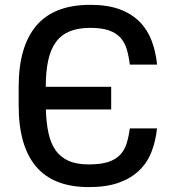

<svg xmlns="http://www.w3.org/2000/svg" viewBox="-20 -757 715 787"><path d="M56.5 -324.9V-400.6Q56.5 -566.8 129.1 -652Q201.7 -737.2 350.1 -737.2Q421.2 -737.2 470.7 -718.8Q520.2 -700.3 552.6 -667.4Q584.9 -634.6 601.7 -589.8Q618.6 -545.1 623.9 -492.2H512.1Q507.8 -527.7 499.5 -555.6Q491.1 -583.5 473.4 -602.8Q455.6 -622.2 426.1 -632.5Q396.7 -642.8 350.1 -642.8Q299.7 -642.8 264.9 -628.2Q230.1 -613.6 208.6 -583.8Q187.1 -554 177.4 -508.5Q167.6 -463.1 167.6 -401.3H435.7V-308.2H168Q169.7 -253.6 178.8 -211.5Q187.9 -169.4 207.9 -141Q228 -112.6 261 -97.8Q294 -83.1 344.1 -83.1Q391.7 -83.1 422.1 -92.7Q452.4 -102.3 470.9 -120.9Q489.3 -139.6 498.4 -167.3Q507.5 -195 512.1 -230.8H623.6Q618.3 -179.3 601.2 -135.1Q584.2 -90.9 551.1 -58.8Q518.1 -26.6 467.3 -8.3Q416.5 9.9 344.1 9.9Q199.2 9.9 127.8 -74.4Q56.5 -158.7 56.5 -324.9Z"/></svg>

Font: Cannonade Med
Style: Regular
Weight: 500
Designer: Rasmus Andersson
Foundry: rsms
Version: Version 3.012;git-f93a4a705